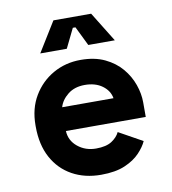

<svg xmlns="http://www.w3.org/2000/svg" viewBox="-81 -777 774 862"><g transform="rotate(-10 306.0 -346.0)"><path d="M311 14Q237 14 180 -17.5Q123 -49 91 -108Q59 -167 59 -250V-256Q59 -332 93 -389Q127 -446 183.5 -478Q240 -510 309 -510Q373 -510 419 -488Q465 -466 494.5 -431Q524 -396 538.5 -354.5Q553 -313 553 -274V-207H189Q191 -163 226 -134.5Q261 -106 309 -106Q356 -106 381.5 -123Q407 -140 417 -162L525 -102Q514 -77 488.5 -50Q463 -23 420 -4.5Q377 14 311 14ZM191 -315H425Q419 -350 387.5 -373Q356 -396 308 -396Q261 -396 230.5 -371.5Q200 -347 191 -315ZM136 -570 220 -706H392L476 -570H355L312 -658H300L257 -570Z"/></g></svg>

Font: Space Mono
Style: Bold
Weight: 700
Monospace: yes
Designer: Colophon Foundry + Benjamin Critton
Foundry: Colophon Foundry & Benjamin Critton
Version: Version 1.003; ttfautohint (v1.8.4.7-5d5b)